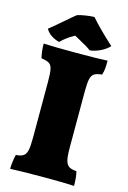

<svg xmlns="http://www.w3.org/2000/svg" viewBox="-132 -945 672 1010"><g transform="rotate(15 204.0 -440.0)"><path d="M31 -760Q54 -778 92 -811Q146 -858 161 -869Q181 -875 207.5 -879Q234 -883 252 -883Q299 -829 377 -758Q359 -738 330 -724Q301 -710 273 -707Q251 -724 198 -752L180 -762Q136 -739 106 -708Q80 -715 61.5 -727.5Q43 -740 31 -760ZM39 -601Q30 -637 30 -679Q80 -676 209 -676Q318 -676 378 -679Q378 -653 376.5 -635.5Q375 -618 369 -601Q340 -598 327 -589.5Q314 -581 309 -559.5Q304 -538 304 -491V-187Q304 -140 309.5 -117.5Q315 -95 328.5 -86Q342 -77 370 -75Q378 -46 378 3Q333 0 219 0Q101 0 30 3Q30 -14 33 -37Q36 -60 40 -75Q68 -77 81 -86Q94 -95 99 -117Q104 -139 104 -187V-491Q104 -538 99.5 -559Q95 -580 82 -588.5Q69 -597 39 -601Z"/></g></svg>

Font: Vollkorn SC Black
Style: Regular
Weight: 900
Designer: Friedrich Althausen
Foundry: Friedrich Althausen
Version: Version 4.015